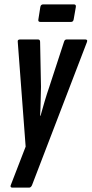

<svg xmlns="http://www.w3.org/2000/svg" viewBox="-20 -671 418 876"><path d="M36 185Q31 185 29 182Q27 179 29 174L97 -2L61 -480Q60 -486 63 -488.5Q66 -491 72 -491H153Q163 -491 163 -480L167 -275Q166 -243 165.5 -209.5Q165 -176 163 -143H165Q174 -176 184 -209.5Q194 -243 205 -275L272 -480Q275 -491 284 -491H369Q374 -491 376.5 -488.5Q379 -486 377 -480L126 174Q121 185 113 185ZM164 -571Q153 -571 155 -582L164 -639Q166 -651 177 -651H317Q328 -651 326 -639L316 -582Q314 -571 304 -571Z"/></svg>

Font: Sofia Sans Extra Condensed
Style: Bold Italic
Weight: 700
Italic angle: -9°
Designer: Botio Nikoltchev, Ani Petrova
Foundry: lettersoup
Version: Version 4.101